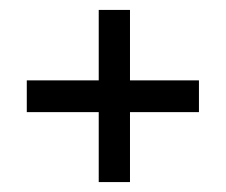

<svg xmlns="http://www.w3.org/2000/svg" viewBox="-20 -475 455 387"><path d="M34 -313H179V-455H242V-313H381V-249H242V-108H179V-249H34Z"/></svg>

Font: Zilla Slab Medium
Style: Regular
Weight: 500
Designer: Typotheque.com
Foundry: Typotheque type foundry
Version: Version 1.1; 2017